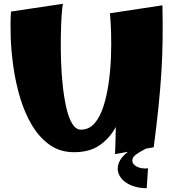

<svg xmlns="http://www.w3.org/2000/svg" viewBox="-20 -795 925 1013"><path d="M371 8Q297 8 242.5 -30.5Q188 -69 149.5 -133Q111 -197 87 -276.5Q63 -356 51 -439.5Q39 -523 36.5 -600Q34 -677 38 -734L312 -775Q308 -756 305 -710.5Q302 -665 301 -604Q300 -543 302 -476Q304 -409 311 -344Q318 -279 330 -226.5Q342 -174 361 -142.5Q380 -111 407 -111Q450 -111 479 -144.5Q508 -178 526 -234.5Q544 -291 553.5 -358.5Q563 -426 565.5 -495.5Q568 -565 566 -625Q564 -685 560 -725L837 -767Q839 -675 838 -588.5Q837 -502 831.5 -414Q826 -326 816 -229Q806 -132 791 -18L587 18Q590 -59 591 -125Q559 -66 506 -29Q453 8 371 8ZM754 198Q711 198 676 184.5Q641 171 621 147Q601 123 601 95Q601 63 625.5 33.5Q650 4 705 -26L752 -12Q715 7 696.5 21Q678 35 678 52Q678 72 702.5 84.5Q727 97 761 93Z"/></svg>

Font: Marhey ExtraBold
Style: Regular
Weight: 800
Designer: Nur Syamsi & Bustanul Arifin
Foundry: Namelatype
Version: Version 1.000; ttfautohint (v1.8.4.7-5d5b)